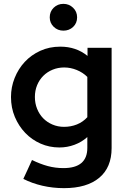

<svg xmlns="http://www.w3.org/2000/svg" viewBox="-20 -761 659 996"><path d="M37 0ZM288 4Q236 4 190.5 -16Q145 -36 111 -71.5Q77 -107 57 -154.5Q37 -202 37 -258Q37 -309 56 -356.5Q75 -404 108.5 -440Q142 -476 189 -497.5Q236 -519 293 -519Q375 -519 434 -471V-513H559V7Q559 108 494.5 161.5Q430 215 312 215Q254 215 200 202.5Q146 190 101 167Q112 143 123.5 118.5Q135 94 146 69Q189 90 228 100.5Q267 111 309 111Q433 111 433 6V-50Q404 -24 366.5 -10Q329 4 288 4ZM161 -258Q161 -225 172.5 -196.5Q184 -168 204 -147.5Q224 -127 252 -115Q280 -103 312 -103Q348 -103 379 -115.5Q410 -128 433 -153V-362Q410 -385 378 -398Q346 -411 313 -411Q281 -411 253 -399.5Q225 -388 204.5 -367.5Q184 -347 172.5 -319Q161 -291 161 -258ZM309 -602Q279 -602 258.5 -622Q238 -642 238 -671Q238 -701 258.5 -721Q279 -741 309 -741Q338 -741 359 -721Q380 -701 380 -671Q380 -641 359.5 -621.5Q339 -602 309 -602Z"/></svg>

Font: Rosa Sans SemiBold
Style: Regular
Weight: 600
Designer: Pentagram / MCKL
Foundry: Pentagram / MCKL
Version: Version 1.005;September 16, 2019;FontCreator 11.5.0.2425 64-